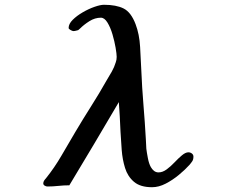

<svg xmlns="http://www.w3.org/2000/svg" viewBox="-20 -778 1040 803"><path d="M789 -123Q789 -111 784 -103.5Q779 -96 772 -88Q754 -68 728 -46.5Q702 -25 673 -10Q644 5 616 5Q567 5 540.5 -17.5Q514 -40 503 -75.5Q492 -111 489 -151Q486 -191 484 -227Q483 -259 481 -289.5Q479 -320 477 -351Q375 -177 270 -3Q247 -3 224 -0.5Q201 2 178 2Q173 2 167 -1.5Q161 -5 161 -11Q161 -17 164.5 -22.5Q168 -28 172 -32Q208 -77 237 -127Q266 -177 295 -226Q327 -280 361 -333.5Q395 -387 426 -442Q437 -460 447.5 -478.5Q458 -497 464 -517Q466 -522 467 -528Q468 -534 468 -540Q468 -552 463.5 -578.5Q459 -605 450.5 -634Q442 -663 429.5 -683.5Q417 -704 402 -704Q377 -704 354 -689.5Q331 -675 314 -658Q310 -654 307 -652Q303 -651 297.5 -649.5Q292 -648 287 -648Q283 -648 275 -652.5Q267 -657 267 -661Q267 -678 284 -695Q301 -712 326 -726.5Q351 -741 375.5 -749.5Q400 -758 415 -758Q466 -758 497 -742.5Q528 -727 547 -677Q563 -635 566 -581.5Q569 -528 571 -484Q574 -411 580 -339Q586 -267 590 -195Q591 -185 591 -175.5Q591 -166 592 -156Q594 -140 598.5 -116.5Q603 -93 611 -79Q616 -70 624 -63.5Q632 -57 643 -57Q660 -57 677 -69.5Q694 -82 710 -99Q726 -116 741 -128.5Q756 -141 768 -141Q776 -141 782.5 -136Q789 -131 789 -123Z"/></svg>

Font: Kaisei Decol
Style: Bold
Weight: 700
Designer: Font-Kai, 金井和夫
Foundry: KAZUO KANAI
Version: Version 5.003